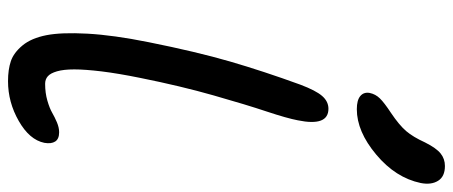

<svg xmlns="http://www.w3.org/2000/svg" viewBox="-334 -786 1091 462"><g transform="rotate(90 211.0 -555.5)"><path d="M243.2 -869.1Q221.7 -869.1 211.7 -877.4Q201.7 -885.7 204.1 -899.9Q207 -914.1 217.3 -924.6Q227.5 -935.1 252 -951.2Q281.7 -971.2 295.9 -987.8Q310.1 -1004.4 323.2 -1033.2Q336.9 -1060.5 349.9 -1070.8Q362.8 -1081.1 379.9 -1081.1Q405.3 -1081.1 415.5 -1064.7Q425.8 -1048.3 420.9 -1022.9Q408.2 -962.4 352.5 -915.8Q296.9 -869.1 243.2 -869.1ZM175.8 -29.8Q147.9 -29.8 127.7 -36.6Q107.4 -43.5 89.8 -64.7Q72.3 -85.9 65.2 -122.1Q58.1 -158.2 61.5 -220.7Q64.9 -283.2 82 -368.2Q105 -482.9 128.4 -563.7Q151.9 -644.5 184.1 -732.9Q198.2 -770.5 211.4 -785.6Q224.6 -800.8 242.2 -800.8Q285.2 -800.8 270 -727.1Q265.1 -701.2 248.8 -652.1Q232.4 -603 210 -524.2Q187.5 -445.3 168 -348.1Q157.2 -294.9 152.3 -254.9Q147.5 -214.8 147.5 -189.2Q147.5 -163.6 152.1 -147.7Q156.7 -131.8 164.1 -125.5Q171.4 -119.1 182.1 -119.1Q204.1 -119.1 222.7 -124.5Q241.2 -129.9 251.7 -136Q262.2 -142.1 274.9 -147.5Q287.6 -152.8 298.8 -152.8Q314.9 -152.8 321 -143.3Q327.1 -133.8 324.2 -117.2Q316.9 -81.5 271.7 -55.7Q226.6 -29.8 175.8 -29.8Z"/></g></svg>

Font: Shantell Sans Irregular Bouncy
Style: Italic
Weight: 400
Italic angle: -11.31°
Designer: Stephen Nixon, Anya Danilova, Shantell Martin
Foundry: Arrow Type
Version: Version 1.006;[9816181b4]